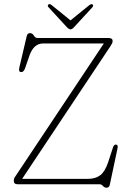

<svg xmlns="http://www.w3.org/2000/svg" viewBox="-20 -882 622 919"><path d="M508 -660 86 -26H402.5Q435.5 -26 458.5 -42.2Q481.5 -58.5 497 -103.5L521.5 -178.5Q526.5 -191 536 -190Q546 -188.5 542.5 -172L505.5 2.5Q502.5 16.5 490 16.5Q480 16.5 472.8 8.2Q465.5 0 457.5 0H65Q46 0 46 -16.5Q46 -26.5 50 -32.8Q54 -39 58 -44.5L477 -674H186.5Q142 -674 121.5 -617.5L100 -555.5Q93 -535 79 -537Q68 -539 72.5 -558.5L108 -709.5Q111.5 -723.5 123.5 -723.5Q135 -723.5 142 -711.8Q149 -700 159.5 -700H500Q519 -700 519 -686Q519 -679 516.2 -673.8Q513.5 -668.5 508 -660ZM334.5 -752Q325 -741.5 318 -741.5Q310 -741.5 300 -752L212.5 -847Q205 -855 212.5 -861Q218.5 -865 228 -857L317.5 -784.5L407 -857Q416.5 -864.5 422.5 -861Q429.5 -855.5 422 -847Z"/></svg>

Font: Fraunces 72pt SuperSoft Thin
Style: Regular
Weight: 100
Version: Version 1.000;[b76b70a41]